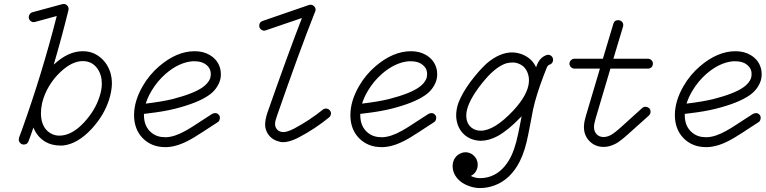

<svg xmlns="http://www.w3.org/2000/svg" viewBox="-20 -719 3872 971"><path d="M298 17Q290 17 285 17Q243 17 211 -1Q168 -26 149 -74Q143 -57 137 -39L124 -4Q118 12 100 12Q90 12 82.5 4.5Q75 -3 75 -13Q75 -18 76 -22L89 -57Q192 -343 267 -638L157 -608Q154 -607 151 -607Q148 -607 145 -607.5Q142 -608 139.5 -609.5Q137 -611 135 -612.5Q133 -614 131 -616.5Q129 -619 128 -621Q123 -632 128 -643Q133 -654 144 -657L295 -698Q298 -699 302 -699Q312 -699 319.5 -691.5Q327 -684 327 -673L326 -667Q292 -529 252 -393Q253 -394 254 -394Q325 -460 399 -460Q432 -460 459 -447Q491 -431 513 -402Q546 -357 546 -296Q545 -256 531 -213Q505 -134 444 -68Q373 9 298 17ZM399 -410Q345 -410 288 -357Q253 -325 228.5 -284Q204 -243 193 -198Q187 -170 187 -146Q187 -126 191 -109Q202 -64 236 -45Q256 -33 280 -33Q344 -33 407 -102Q461 -161 483 -229Q495 -265 495 -296Q495 -341 472 -373Q445 -410 399 -410Z M1046 -344Q1046 -362 1038 -375Q1015 -409 965 -409Q959 -409 952 -409Q884 -403 817 -345Q775 -308 746 -259Q727 -227 717 -195Q800 -205 853 -218Q958 -245 1004 -277Q1033 -297 1043 -323Q1046 -334 1046 -344ZM708 -137Q708 -79 746 -48Q774 -25 815 -25H821Q864 -27 919 -58Q944 -72 965 -86Q986 -100 998 -107.5Q1010 -115 1053 -143Q1060 -147 1069 -147Q1078 -147 1085 -140Q1092 -133 1092 -124Q1092 -108 1081 -101Q1037 -73 1024 -64Q1011 -55 1003.5 -50.5Q996 -46 985 -39Q964 -25 944 -14Q878 23 823 25H815Q746 25 701 -21Q658 -66 658 -137Q658 -208 702 -284Q735 -341 784 -383Q873 -460 965 -460Q1009 -460 1042 -440Q1085 -414 1095 -366Q1097 -355 1097 -340Q1097 -325 1092 -310Q1076 -264 1034 -236Q979 -198 865 -169Q809 -155 732 -146L708 -143Q708 -140 708 -137Z M1317 -564Q1306 -564 1298.5 -571.5Q1291 -579 1291 -589Q1291 -607 1308 -613L1543 -694Q1546 -695 1551 -695Q1561 -695 1568.5 -687.5Q1576 -680 1576 -670Q1576 -665 1574 -661Q1496 -465 1380 -131Q1371 -106 1371 -91Q1371 -80 1376 -71.5Q1381 -63 1387 -59Q1399 -51 1413 -51Q1433 -51 1468 -69Q1545 -110 1612 -164Q1619 -170 1629 -170Q1639 -170 1646.5 -162.5Q1654 -155 1654 -145Q1654 -142 1653 -139Q1652 -136 1651 -134Q1649 -129 1644 -125Q1573 -67 1491 -24Q1456 -6 1431 -2Q1422 0 1410.5 0Q1399 0 1385 -5Q1351 -15 1333 -45Q1323 -62 1321 -82V-91Q1321 -114 1332 -148Q1436 -445 1507 -628Q1323 -565 1321 -564.5Q1319 -564 1317 -564Z M2140 -344Q2140 -362 2132 -375Q2109 -409 2059 -409Q2053 -409 2046 -409Q1978 -403 1911 -345Q1869 -308 1840 -259Q1821 -227 1811 -195Q1894 -205 1947 -218Q2052 -245 2098 -277Q2127 -297 2137 -323Q2140 -334 2140 -344ZM1802 -137Q1802 -79 1840 -48Q1868 -25 1909 -25H1915Q1958 -27 2013 -58Q2038 -72 2059 -86Q2080 -100 2092 -107.5Q2104 -115 2147 -143Q2154 -147 2163 -147Q2172 -147 2179 -140Q2186 -133 2186 -124Q2186 -108 2175 -101Q2131 -73 2118 -64Q2105 -55 2097.5 -50.5Q2090 -46 2079 -39Q2058 -25 2038 -14Q1972 23 1917 25H1909Q1840 25 1795 -21Q1752 -66 1752 -137Q1752 -208 1796 -284Q1829 -341 1878 -383Q1967 -460 2059 -460Q2103 -460 2136 -440Q2179 -414 2189 -366Q2191 -355 2191 -340Q2191 -325 2186 -310Q2170 -264 2128 -236Q2073 -198 1959 -169Q1903 -155 1826 -146L1802 -143Q1802 -140 1802 -137Z M2655 -306Q2655 -310 2655 -318.5Q2655 -327 2651.5 -340.5Q2648 -354 2642 -364Q2628 -389 2598 -399Q2585 -403 2575 -403Q2557 -403 2541 -399Q2491 -383 2437 -321Q2419 -301 2400 -275Q2338 -190 2338 -135Q2338 -95 2365 -73Q2385 -58 2411 -58Q2480 -58 2576 -160Q2651 -241 2655 -306ZM2361 171Q2384 182 2406.5 182Q2429 182 2448 177Q2512 160 2553 93Q2583 44 2601 -45Q2604 -58 2610 -90Q2616 -122 2618 -131Q2615 -129 2613 -126Q2551 -61 2497 -31Q2452 -7 2411 -7Q2367 -8 2334 -33Q2297 -63 2289 -112Q2287 -123 2287 -135Q2287 -166 2298 -198Q2316 -246 2359 -305Q2402 -362 2440 -397Q2506 -454 2571 -454Q2605 -453 2634 -438Q2673 -418 2691 -379Q2699 -399 2701 -403Q2717 -432 2745 -441Q2748 -442 2751.5 -442Q2755 -442 2758.5 -441Q2762 -440 2765 -438.5Q2768 -437 2770 -434.5Q2772 -432 2774 -429Q2777 -423 2777 -417Q2777 -411 2775 -406Q2770 -395 2759 -392Q2753 -390 2749 -384Q2745 -378 2742 -369L2728 -333Q2691 -235 2676 -166Q2671 -140 2665 -108Q2649 -24 2643.5 -2Q2638 20 2633 36Q2628 52 2622 67Q2610 97 2596 120Q2545 203 2461 225Q2435 232 2406 232Q2377 232 2347 220Q2303 203 2282 168Q2269 146 2269 121Q2269 96 2283 77Q2292 66 2298 63Q2309 56 2315 54.5Q2321 53 2323 52Q2328 51 2335 51Q2342 51 2349 53Q2364 57 2375 67Q2396 86 2396 114Q2396 140 2378 159Q2370 166 2361 171Z M3106 -617Q3117 -617 3124.5 -610Q3132 -603 3132 -592L3131 -585L3082 -422H3257Q3269 -422 3277 -412Q3282 -405 3282 -398.5Q3282 -392 3280 -387Q3278 -382 3275 -379Q3267 -372 3257 -372H3067L2992 -119Q2984 -91 2984 -77Q2984 -54 2997.5 -40Q3011 -26 3033 -26L3043 -27Q3056 -29 3067 -35Q3088 -46 3123 -78L3228 -173Q3235 -179 3242.5 -179Q3250 -179 3254.5 -177Q3259 -175 3263 -172Q3270 -165 3270 -154Q3270 -143 3262 -135L3156 -40Q3117 -5 3095 7Q3063 24 3033 24Q2990 24 2961.5 -5Q2933 -34 2933 -77Q2933 -85 2934.5 -96.5Q2936 -108 2943 -133L3014 -372H2886Q2875 -372 2867.5 -379.5Q2860 -387 2860 -397Q2860 -407 2867.5 -414.5Q2875 -422 2886 -422H3029L3082 -599Q3087 -617 3106 -617Z M3781 -344Q3781 -362 3773 -375Q3750 -409 3700 -409Q3694 -409 3687 -409Q3619 -403 3552 -345Q3510 -308 3481 -259Q3462 -227 3452 -195Q3535 -205 3588 -218Q3693 -245 3739 -277Q3768 -297 3778 -323Q3781 -334 3781 -344ZM3443 -137Q3443 -79 3481 -48Q3509 -25 3550 -25H3556Q3599 -27 3654 -58Q3679 -72 3700 -86Q3721 -100 3733 -107.5Q3745 -115 3788 -143Q3795 -147 3804 -147Q3813 -147 3820 -140Q3827 -133 3827 -124Q3827 -108 3816 -101Q3772 -73 3759 -64Q3746 -55 3738.5 -50.5Q3731 -46 3720 -39Q3699 -25 3679 -14Q3613 23 3558 25H3550Q3481 25 3436 -21Q3393 -66 3393 -137Q3393 -208 3437 -284Q3470 -341 3519 -383Q3608 -460 3700 -460Q3744 -460 3777 -440Q3820 -414 3830 -366Q3832 -355 3832 -340Q3832 -325 3827 -310Q3811 -264 3769 -236Q3714 -198 3600 -169Q3544 -155 3467 -146L3443 -143Q3443 -140 3443 -137Z"/></svg>

Font: TT2020Base
Style: Italic
Weight: 400
Italic angle: -15°
Version: Version 0.2.000